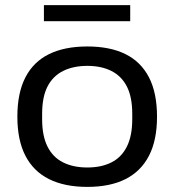

<svg xmlns="http://www.w3.org/2000/svg" viewBox="-20 -720 684 752"><path d="M322 12Q233 12 172 -18.5Q111 -49 79.5 -110Q48 -171 48 -263Q48 -356 79.5 -417Q111 -478 172 -508Q233 -538 322 -538Q411 -538 471.5 -508Q532 -478 563.5 -417Q595 -356 595 -263Q595 -171 563.5 -110Q532 -49 471.5 -18.5Q411 12 322 12ZM322 -64Q377 -64 416.5 -84Q456 -104 477 -146Q498 -188 498 -253V-274Q498 -340 477 -381Q456 -422 416.5 -442Q377 -462 322 -462Q267 -462 227 -442Q187 -422 166 -381Q145 -340 145 -274V-253Q145 -188 166 -146Q187 -104 227 -84Q267 -64 322 -64ZM152 -637V-700H490V-637Z"/></svg>

Font: Archivo SemiExpanded
Style: Regular
Weight: 400
Width: 6
Designer: Hector Gatti
Foundry: Omnibus-Type
Version: Version 2.001